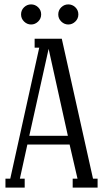

<svg xmlns="http://www.w3.org/2000/svg" viewBox="-20 -857 476 877"><path d="M76.2 -791Q76.2 -810.5 89.8 -823.7Q103.5 -836.9 122.1 -836.9Q140.6 -836.9 154.3 -823.7Q168 -810.5 168 -791Q168 -772 154.1 -758.5Q140.1 -745.1 122.1 -745.1Q104 -745.1 90.1 -758.5Q76.2 -772 76.2 -791ZM246.1 -791Q246.1 -810.5 259.8 -823.7Q273.4 -836.9 292 -836.9Q310.5 -836.9 324.2 -823.7Q337.9 -810.5 337.9 -791Q337.9 -772 324 -758.5Q310.1 -745.1 292 -745.1Q273.9 -745.1 260 -758.5Q246.1 -772 246.1 -791ZM138.2 -680.2H262.2L404.8 -41H425.8V0H312V-41H334L297.9 -196.8H105L70.8 -41H92.8V0H4.9V-41H26.9L159.2 -639.2H138.2ZM290 -236.8 202.1 -633.8 113.8 -236.8Z"/></svg>

Font: Margherita
Style: Regular
Weight: 400
Designer: James Puckett
Foundry: Dunwich Type Founders
Version: Version 1.008;hotconv 1.0.109;makeotfexe 2.5.65596